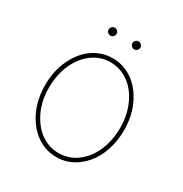

<svg xmlns="http://www.w3.org/2000/svg" viewBox="-164 -815 908 953"><g transform="rotate(30 290.0 -339.0)"><path d="M93.8 -415.8Q107.6 -446 127.1 -471.4Q146.7 -496.8 171.5 -515.1Q196.4 -533.4 226 -543.7Q255.7 -554 289.8 -554Q323.9 -554 353.5 -543.5Q383.2 -533 408 -514.6Q432.9 -496.1 452.4 -470.7Q471.9 -445.3 485.8 -415.5Q515.6 -351.6 515.6 -271.3Q515.6 -236.2 509.2 -201.5Q502.8 -166.9 489.5 -134.9Q476.2 -103 455.3 -75.1Q434.3 -47.2 405.2 -25.9Q354 11.4 289.8 11.4Q255.7 11.4 226 0.9Q196.4 -9.6 171.5 -28.1Q146.7 -46.5 127.1 -71.9Q107.6 -97.3 93.8 -127.1Q63.9 -191.1 63.9 -271.3Q63.9 -351.6 93.8 -415.8ZM113.3 -138.5Q126.8 -109.4 145.1 -85.8Q163.4 -62.1 185.7 -45.6Q208.1 -29.1 234.4 -20.2Q260.7 -11.4 289.8 -11.4Q347.7 -11.4 393.8 -45.5Q416.9 -62.5 435.2 -85.9Q453.5 -109.4 466.3 -138.3Q479 -167.3 486 -200.8Q492.9 -234.4 492.9 -271.3Q492.9 -308.9 486.3 -341.4Q479.8 -373.9 466.3 -404.1Q453.5 -433.6 435 -457Q416.5 -480.5 393.8 -497Q371.1 -513.5 344.8 -522.4Q318.5 -531.2 289.8 -531.2Q232.2 -531.2 186.4 -497.2Q163.4 -480.1 144.9 -456.5Q126.4 -432.9 113.5 -403.9Q100.5 -375 93.6 -341.6Q86.6 -308.2 86.6 -271.3Q86.6 -233.7 93 -201.2Q99.4 -168.7 113.3 -138.5ZM358 -690.3Q367.2 -690.3 373.9 -683.6Q380.7 -676.8 380.7 -667.6Q380.7 -658.4 373.9 -651.6Q367.2 -644.9 358 -644.9Q348.7 -644.9 342 -651.6Q335.2 -658.4 335.2 -667.6Q335.2 -676.8 342 -683.6Q348.7 -690.3 358 -690.3ZM221.6 -690.3Q230.8 -690.3 237.6 -683.6Q244.3 -676.8 244.3 -667.6Q244.3 -658.4 237.6 -651.6Q230.8 -644.9 221.6 -644.9Q212.4 -644.9 205.6 -651.6Q198.9 -658.4 198.9 -667.6Q198.9 -676.8 205.6 -683.6Q212.4 -690.3 221.6 -690.3Z"/></g></svg>

Font: Inter P Thin
Style: Regular
Weight: 100
Designer: Rasmus Andersson
Foundry: rsms
Version: Version 3.018;git-588b23468